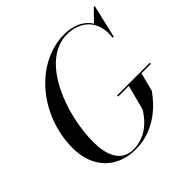

<svg xmlns="http://www.w3.org/2000/svg" viewBox="-193 -934 1119 1119"><g transform="rotate(-45 366.0 -375.0)"><path d="M455 -289.5V-280.5H543L502 -125C487 -103 425 1 301 1C197 1 165 -93 165 -195C165 -427 286 -748 500 -748C603 -748 691.5 -683.5 674.5 -545H683.5L731.5 -750H723.5L656 -681C622.5 -733.5 561.5 -760 490 -760C257 -760 55 -528 55 -255C55 -92 157 10 310 10C473 10 572 -102 617 -165L647 -280.5H725V-289.5Z"/></g></svg>

Font: Bodoni* 24pt
Style: Italic
Weight: 400
Italic angle: -13°
Version: Version 2.3